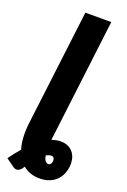

<svg xmlns="http://www.w3.org/2000/svg" viewBox="-198 -803 686 1038"><g transform="rotate(20 145.0 -284.5)"><path d="M251.5 -748 167 -55.5Q166 -51 165.8 -47Q165.5 -43 165 -39Q178 -43.5 190.5 -46Q203 -48.5 216 -48.5Q243 -48.5 261.5 -38.8Q280 -29 291 -13.2Q302 2.5 306 22.2Q310 42 308 62Q306 82 298 102.8Q290 123.5 274.2 140.5Q258.5 157.5 234 168.2Q209.5 179 175 179Q118 179 79.5 146.5Q77 149.5 75.2 152.5Q73.5 155.5 71.5 158.5Q59.5 173 47.2 176Q35 179 17.5 166L-24.5 135.5Q-11.5 117.5 2 100.2Q15.5 83 29.5 67Q20 36.5 17.8 -2Q15.5 -40.5 21.5 -87.5L102.5 -748ZM195 41.5Q181 41.5 165 51Q169 72.5 176.5 81.2Q184 90 193.5 90Q202 90 207.5 82Q213 74 213 62.5Q213 54 208.8 47.8Q204.5 41.5 195 41.5Z"/></g></svg>

Font: Lato Black
Style: Italic
Weight: 900
Italic angle: -7°
Designer: Lukasz Dziedzic
Foundry: tyPoland Lukasz Dziedzic
Version: Version 2.007; 2014-02-27